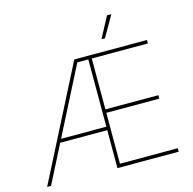

<svg xmlns="http://www.w3.org/2000/svg" viewBox="-130 -1072 1208 1203"><g transform="rotate(-15 474.0 -470.5)"><path d="M28.3 0 399.4 -727.5H871.1V-705.1H506.8V-375H850.6V-352.5H506.8V-22.5H881.8V0H484.4V-705.1H413.1L53.7 0ZM169.9 -246.1V-268.6H496.1V-246.1ZM596.7 -805.7 668.9 -941.4H697.3L619.1 -805.7Z"/></g></svg>

Font: Inter 17pt Thin
Style: Regular
Weight: 250
Version: Version 4.001;git-66647c0bb